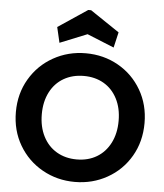

<svg xmlns="http://www.w3.org/2000/svg" viewBox="-62 -1002 909 1063"><g transform="rotate(5 392.5 -470.5)"><path d="M242 -753 222 -839 385 -948H401L563 -839L543 -753L393 -814ZM393 7Q295 7 213 -39Q131 -85 83 -166.5Q35 -248 35 -351Q35 -453 83 -534.5Q131 -616 213 -662Q295 -708 393 -708Q492 -708 573.5 -662Q655 -616 702.5 -534.5Q750 -453 750 -351Q750 -248 702.5 -166.5Q655 -85 573 -39Q491 7 393 7ZM393 -118Q456 -118 504 -146.5Q552 -175 579 -228Q606 -281 606 -351Q606 -421 579 -473.5Q552 -526 504 -554Q456 -582 393 -582Q330 -582 281.5 -554Q233 -526 206 -473.5Q179 -421 179 -351Q179 -281 206 -228Q233 -175 281.5 -146.5Q330 -118 393 -118Z"/></g></svg>

Font: Fz Poppins SemBd
Style: Regular
Weight: 600
Designer: Ninad Kale (Devanagari), Jonny Pinhorn (Latin)
Foundry: Indian Type Foundry
Version: Vit hóa bi Vntype.Com & FontZin.Com